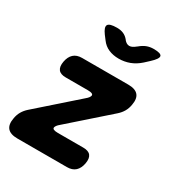

<svg xmlns="http://www.w3.org/2000/svg" viewBox="-183 -910 967 1034"><g transform="rotate(30 300.0 -392.5)"><path d="M77 0Q33 0 15 -21Q-3 -42 5 -84Q9 -108 20 -127Q31 -146 49 -162L286 -371Q297 -380 302 -387Q307 -394 308 -399Q310 -407 301.5 -411Q293 -415 275 -415H138Q105 -415 92 -432Q79 -449 85 -482Q91 -515 110 -532.5Q129 -550 162 -550H449Q493 -550 511 -529Q529 -508 521 -466Q517 -442 506 -423Q495 -404 477 -388L240 -179Q229 -170 224 -163Q219 -156 218 -151Q216 -143 224.5 -139Q233 -135 251 -135H409Q442 -135 455 -118Q468 -101 462 -68Q456 -35 437 -17.5Q418 0 385 0ZM244 -785Q267 -785 284.5 -777.5Q302 -770 316 -753L317 -751Q332 -733 349 -733Q366 -733 387 -751L390 -753Q410 -770 429.5 -777.5Q449 -785 472 -785Q518 -785 522 -769.5Q526 -754 489 -720L462 -695Q433 -669 401 -657Q369 -645 334 -645Q299 -645 271 -657Q243 -669 224 -695L205 -720Q180 -754 189 -769.5Q198 -785 244 -785Z"/></g></svg>

Font: Maple Mono NL ExtraBold
Style: Italic
Weight: 800
Italic angle: -10°
Monospace: yes
Designer: subframe7536
Version: Version 7.000